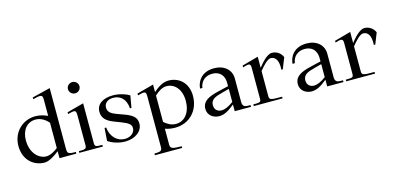

<svg xmlns="http://www.w3.org/2000/svg" viewBox="-84 -1318 4346 2106"><g transform="rotate(-15 2089.0 -265.0)"><path d="M444 -79V0H635V-19C555 -19 539 -24 539 -78V-770L333 -719V-699C405 -716 444 -731 444 -673V-480C407 -497 360 -513 306 -513C159 -513 43 -400 43 -245C43 -80 158 5 275 5C327 5 393 -38 444 -79ZM138 -284C138 -393 197 -477 299 -477C361 -477 412 -440 444 -402V-115C410 -86 354 -56 312 -56C228 -56 138 -136 138 -284Z M660 -443C741 -462 756 -470 756 -398V-58C756 -13 713 -21 669 -19V0H936V-19C883 -21 850 -13 850 -58V-514L660 -463ZM729 -707C729 -741 758 -770 795 -770C829 -770 860 -743 860 -707C860 -669 830 -642 795 -642C760 -642 729 -670 729 -707Z M1373 -464C1340 -486 1265 -514 1187 -514C1076 -514 998 -466 998 -377C998 -298 1053 -261 1123 -234L1203 -203C1276 -175 1308 -153 1308 -110C1308 -64 1265 -18 1192 -18C1112 -18 1038 -77 1025 -192H1007L997 -47C1031 -21 1109 11 1189 11C1301 11 1389 -52 1389 -140C1389 -210 1347 -243 1259 -276L1171 -308C1115 -329 1080 -353 1080 -403C1080 -450 1117 -487 1182 -487C1259 -487 1324 -441 1332 -328H1349Z M1454 -442C1529 -461 1550 -469 1550 -406V170C1550 218 1527 219 1463 221V240H1773V221C1680 219 1644 218 1644 170V-13C1674 -2 1711 6 1758 6C1914 6 2035 -109 2035 -282C2035 -434 1932 -513 1818 -513C1745 -513 1688 -466 1644 -429V-514L1454 -463ZM1644 -90V-389C1690 -433 1736 -459 1780 -459C1870 -459 1945 -383 1945 -249C1945 -120 1878 -32 1777 -32C1716 -32 1676 -63 1644 -90Z M2434 -325V-284C2390 -275 2351 -264 2303 -253C2206 -229 2129 -195 2129 -107C2129 -27 2199 9 2257 9C2319 9 2366 -22 2434 -76V0H2619V-20C2572 -20 2528 -15 2528 -78V-346C2528 -445 2451 -514 2335 -514C2182 -514 2134 -404 2131 -338H2157C2167 -411 2220 -461 2300 -461C2387 -461 2433 -405 2434 -325ZM2219 -125C2219 -170 2246 -199 2304 -217C2338 -228 2379 -239 2434 -253V-105C2377 -64 2336 -46 2298 -46C2258 -46 2219 -70 2219 -125Z M3046 -307H3062L3112 -433C3093 -478 3048 -513 2993 -513C2932 -513 2862 -423 2832 -386V-512L2647 -461V-441C2703 -457 2737 -471 2737 -415V-59C2737 -18 2718 -20 2650 -19V0H2977V-19C2863 -20 2832 -16 2832 -63V-349C2876 -403 2928 -460 2964 -460C3014 -460 3053 -419 3046 -307Z M3484 -325V-284C3440 -275 3401 -264 3353 -253C3256 -229 3179 -195 3179 -107C3179 -27 3249 9 3307 9C3369 9 3416 -22 3484 -76V0H3669V-20C3622 -20 3578 -15 3578 -78V-346C3578 -445 3501 -514 3385 -514C3232 -514 3184 -404 3181 -338H3207C3217 -411 3270 -461 3350 -461C3437 -461 3483 -405 3484 -325ZM3269 -125C3269 -170 3296 -199 3354 -217C3388 -228 3429 -239 3484 -253V-105C3427 -64 3386 -46 3348 -46C3308 -46 3269 -70 3269 -125Z M4096 -307H4112L4162 -433C4143 -478 4098 -513 4043 -513C3982 -513 3912 -423 3882 -386V-512L3697 -461V-441C3753 -457 3787 -471 3787 -415V-59C3787 -18 3768 -20 3700 -19V0H4027V-19C3913 -20 3882 -16 3882 -63V-349C3926 -403 3978 -460 4014 -460C4064 -460 4103 -419 4096 -307Z"/></g></svg>

Font: Ortica Linear
Style: Regular
Weight: 400
Designer: Benedetta Bovani
Foundry: Collletttivo
Version: Version 2.000;Glyphs 3.1.2 (3151)